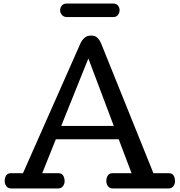

<svg xmlns="http://www.w3.org/2000/svg" viewBox="-20 -1061 1012 1081"><path d="M42.5 0Q25.4 0 15.9 -12.5Q6.3 -24.9 6.3 -41Q6.3 -59.6 14.6 -72.8Q22.9 -85.9 41.5 -85.9H109.4L432.6 -815.9Q439.9 -833 454.6 -846.9Q469.2 -860.8 492.7 -860.8Q517.1 -860.8 530 -846.7Q543 -832.5 550.3 -814L843.8 -85.9H930.7Q949.2 -85.9 957.3 -72.8Q965.3 -59.6 965.3 -41Q965.3 -24.9 956.1 -12.5Q946.8 0 929.7 0H614.7Q597.7 0 588.1 -12.5Q578.6 -24.9 578.6 -41Q578.6 -59.6 586.9 -72.8Q595.2 -85.9 613.8 -85.9H720.7L648.4 -276.9H294.4L217.8 -85.9H308.6Q327.1 -85.9 335.4 -72.8Q343.8 -59.6 343.8 -41Q343.8 -24.9 334.2 -12.5Q324.7 0 307.6 0ZM324.7 -352.1H620.6L477.5 -731.9ZM358.4 -964.8Q338.4 -964.8 328.4 -977.1Q318.4 -989.3 318.4 -1003.4Q318.4 -1017.6 327.9 -1029.3Q337.4 -1041 355.5 -1041H618.2Q635.7 -1041 644.5 -1029.3Q653.3 -1017.6 653.3 -1003.4Q653.3 -989.3 644.3 -977.1Q635.3 -964.8 617.2 -964.8Z"/></svg>

Font: Cutive
Style: Regular
Weight: 400
Version: Version 1.100; ttfautohint (v1.8.4.7-5d5b)